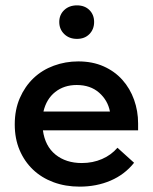

<svg xmlns="http://www.w3.org/2000/svg" viewBox="-20 -688 570 716"><path d="M277 8Q224 8 179.5 -8.5Q135 -25 103 -55.5Q71 -86 53 -128.5Q35 -171 35 -224Q35 -279 54 -322.5Q73 -366 105 -396.5Q137 -427 180.5 -443Q224 -459 272 -459Q325 -459 366.5 -440.5Q408 -422 436.5 -390Q465 -358 480 -316Q495 -274 495 -228V-202H140Q148 -143 187 -111.5Q226 -80 285 -80Q326 -80 360.5 -95Q395 -110 418 -137L480 -81Q445 -37 392.5 -14.5Q340 8 277 8ZM266 -371Q219 -371 186 -345Q153 -319 142 -272H390Q382 -314 349.5 -342.5Q317 -371 266 -371ZM267 -543Q238 -543 219.5 -561Q201 -579 201 -606Q201 -633 219.5 -650.5Q238 -668 267 -668Q296 -668 313.5 -650.5Q331 -633 331 -606Q331 -579 313.5 -561Q296 -543 267 -543Z"/></svg>

Font: Tilda Sans Semibold
Style: Regular
Weight: 600
Designer: ParaType Ltd
Foundry: ParaType Ltd
Version: Version 1.009